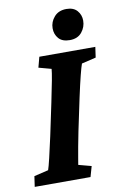

<svg xmlns="http://www.w3.org/2000/svg" viewBox="-92 -814 551 864"><g transform="rotate(-10 184.0 -382.0)"><path d="M-4.9 0 2 -47.9 67.4 -63.5Q72.3 -77.1 81.5 -115.7Q90.8 -154.3 103.5 -212.9L134.8 -361.3Q147.5 -421.9 154.3 -458.5Q161.1 -495.1 162.1 -509.8L104.5 -525.4L117.2 -573.2H373L366.2 -525.4L300.8 -509.8Q295.9 -497.1 286.1 -458.5Q276.4 -419.9 263.7 -361.3L232.4 -212.9Q224.6 -174.8 219.2 -145Q213.9 -115.2 210.4 -95.2Q207 -75.2 205.1 -63.5L263.7 -47.9L250 0ZM265.6 -623Q231.4 -623 214.8 -642.1Q198.2 -661.1 198.2 -688.5Q198.2 -717.8 218.3 -740.7Q238.3 -763.7 274.4 -763.7Q306.6 -763.7 323.2 -744.6Q339.8 -725.6 339.8 -699.2Q339.8 -669.9 320.8 -646.5Q301.8 -623 265.6 -623Z"/></g></svg>

Font: Crimson Pro
Style: Bold Italic
Weight: 700
Italic angle: -12°
Designer: Jacques Le Bailly
Foundry: Baron von Fonthausen
Version: Version 1.003